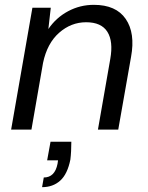

<svg xmlns="http://www.w3.org/2000/svg" viewBox="-20 -536 614 794"><path d="M26 0 114 -504H190L180 -416Q212 -463 261.5 -489.5Q311 -516 368 -516Q460 -516 500 -457.5Q540 -399 522 -301L469 0H385L436 -292Q449 -365 424 -404.5Q399 -444 336 -444Q274 -444 224.5 -400.5Q175 -357 158 -276L110 0ZM154 238 161 198Q207 198 218 141L220 127H175L189 50H275Q275 70 274 89Q273 108 271 124Q259 184 229 211Q199 238 154 238Z"/></svg>

Font: DM Sans Italic
Style: Regular
Weight: 400
Italic angle: -10°
Designer: Colophon Foundry, Jonny Pinhorn
Foundry: Colophon Foundry
Version: Version 4.004; ttfautohint (v1.8.4.7-5d5b)